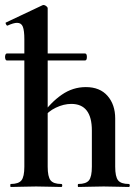

<svg xmlns="http://www.w3.org/2000/svg" viewBox="-22 -745 551 765"><path d="M6 -504Q1 -504 -1 -511Q-3 -518 -1 -525Q1 -532 6 -532H316Q322 -532 323.5 -525Q325 -518 323.5 -511Q322 -504 316 -504ZM21 0Q19 0 19 -6Q19 -12 21 -12Q52 -12 63.5 -26.5Q75 -41 75 -81V-589Q75 -623 69 -638.5Q63 -654 46 -654Q32 -654 8 -643Q5 -642 2 -648Q-1 -654 1 -655L147 -724Q149 -725 150 -725Q151 -725 152 -725Q157 -725 162.5 -720.5Q168 -716 168 -712V-81Q168 -41 179.5 -26.5Q191 -12 222 -12Q226 -12 226 -6Q226 0 222 0Q202 0 176.5 -1Q151 -2 122 -2Q93 -2 67 -1Q41 0 21 0ZM290 0Q288 0 288 -6Q288 -12 290 -12Q321 -12 332.5 -26.5Q344 -41 344 -81V-225Q344 -331 262 -331Q232 -331 200.5 -316Q169 -301 151 -275L145 -287Q180 -337 224 -367.5Q268 -398 320 -398Q376 -398 406.5 -363Q437 -328 437 -273V-81Q437 -41 448.5 -26.5Q460 -12 491 -12Q495 -12 495 -6Q495 0 491 0Q471 0 445.5 -1Q420 -2 391 -2Q362 -2 336 -1Q310 0 290 0Z"/></svg>

Font: Cormorant Light
Style: Bold
Weight: 700
Version: Version 4.000